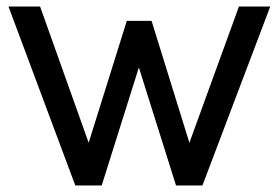

<svg xmlns="http://www.w3.org/2000/svg" viewBox="-20 -569 854 589"><path d="M211 0H292L406 -362L520 0H601L809 -549H713L561 -131L445 -505H369L252 -131L103 -549H6Z"/></svg>

Font: Involve Medium
Style: Regular
Weight: 500
Designer: Stefan Peev
Foundry: Context Ltd.
Version: Version 1.001